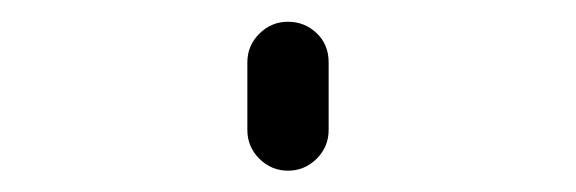

<svg xmlns="http://www.w3.org/2000/svg" viewBox="-20 -160 540 180"><path d="M211.9 -38.1V-101.6Q211.9 -117.2 223.1 -128.4Q234.4 -139.6 250 -139.6Q265.6 -139.6 276.9 -128.9Q288.1 -118.2 288.1 -101.6V-38.1Q288.1 -22.5 276.9 -11.2Q265.6 0 250 0Q234.4 0 223.1 -11.2Q211.9 -22.5 211.9 -38.1Z"/></svg>

Font: Rounded Mgen+ 2m light
Style: Regular
Weight: 200
Designer: [Source Han Sans]
Ryoko NISHIZUKA  (kana & ideographs); Paul D. Hunt (Latin, Greek & Cyrillic); Wenlong ZHANG  (bopomofo
Version: Version 1.059.20150602